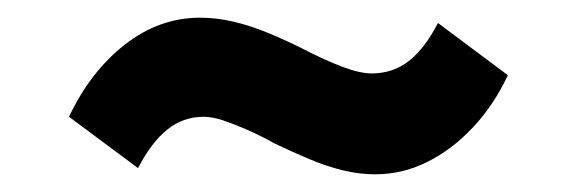

<svg xmlns="http://www.w3.org/2000/svg" viewBox="-20 -395 640 217"><path d="M404 -198Q386 -198 367.5 -202.5Q349 -207 330 -215Q311 -223 290 -233Q274 -242 259 -248.5Q244 -255 232 -259Q220 -263 210 -263Q187 -263 169 -248.5Q151 -234 136 -205L58 -263Q82 -314 121 -344.5Q160 -375 206 -375Q225 -375 244 -370.5Q263 -366 282.5 -358Q302 -350 322 -340Q347 -327 367 -319.5Q387 -312 400 -312Q424 -312 442 -326Q460 -340 475 -369L554 -310Q538 -276 514.5 -251Q491 -226 463 -212Q435 -198 404 -198Z"/></svg>

Font: Nunito Sans 9pt Black
Style: Italic
Weight: 900
Italic angle: -9°
Version: Version 3.101;gftools[0.9.27]